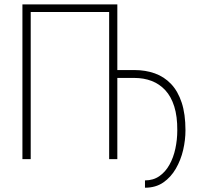

<svg xmlns="http://www.w3.org/2000/svg" viewBox="-20 -731 918 882"><path d="M519 -710.9V0H481.4V-675.8H121.1V0H83V-710.9ZM497.6 -373V-409.2H597.2Q648.4 -409.2 691.4 -393.8Q734.4 -378.4 765.9 -345.2Q797.4 -312 814.7 -259.5Q832 -207 832 -132.3Q832 -87.9 821.3 -41.7Q810.5 4.4 787.8 43.7Q765.1 83 730.2 107.2Q695.3 131.3 646 131.3V97.7Q684.1 97.7 712.2 78.1Q740.2 58.6 758.5 25.6Q776.9 -7.3 785.6 -48.3Q794.4 -89.4 794.4 -132.3Q794.9 -196.3 780.5 -241.9Q766.1 -287.6 739.5 -316.4Q712.9 -345.2 676.8 -359.1Q640.6 -373 597.2 -373Z"/></svg>

Font: Roboto Condensed ExtraLight
Style: Regular
Weight: 250
Designer: Christian Robertson
Foundry: Google
Version: Version 3.008; 2023